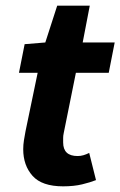

<svg xmlns="http://www.w3.org/2000/svg" viewBox="-20 -646 425 678"><path d="M113 -389H47L67 -490L140 -496L182 -626H297L272 -496H385L364 -389H248L205 -176Q203 -167 203 -159Q203 -151 203 -143Q203 -95 254 -95Q265 -95 275 -98Q285 -101 295 -106L319 -10Q299 -2 270 5Q241 12 203 12Q128 12 95 -25Q62 -62 62 -119Q62 -135 64.5 -150.5Q67 -166 70 -182Z"/></svg>

Font: mr_Source Sans Pro
Style: Bold Italic
Weight: 700
Italic angle: -11°
Designer: Paul D. Hunt
Foundry: Adobe Systems Incorporated
Version: Version 1.036;July 10, 2024;FontCreator 11.5.0.2430 64-bit